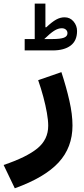

<svg xmlns="http://www.w3.org/2000/svg" viewBox="-129 -762 458 1051"><path d="M113.4 -548.3Q145.6 -579.8 167.4 -593.6Q189.2 -607.4 209 -607.4Q223.2 -607.4 231.7 -599.8Q240.3 -592.3 240.3 -580.4Q240.3 -562.9 220.7 -555.6Q201 -548.3 159.3 -548.3ZM61.1 -548.3H6.1V-486H159.3Q222.4 -486 257.6 -512.5Q292.8 -539.1 292.8 -592.3Q292.8 -621.6 273.7 -644.4Q254.6 -667.3 224.3 -667.3Q201.1 -667.3 178.5 -654.8Q155.9 -642.3 124.5 -612.8H119.6V-742.4H61.1ZM79.9 -323.1Q95.9 -277.7 108.2 -231.5Q120.5 -185.3 127.7 -144.5Q134.9 -103.7 134.9 -73.6Q134.9 1.9 75.5 50.4Q16.2 98.8 -109.2 141.1L-48 268.7Q115.6 209.8 191.7 127.4Q267.8 45 267.8 -74.7Q267.8 -136 250.9 -210.4Q234.1 -284.9 207.1 -367.2Z"/></svg>

Font: Estedad VF
Style: Regular
Weight: 100
Designer: Amin Abedi
Version: Version 7.3